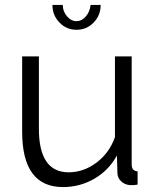

<svg xmlns="http://www.w3.org/2000/svg" viewBox="-20 -750 634 780"><path d="M70 -215V-521H138V-227Q138 -50 259 -50Q319 -50 371.5 -89Q424 -128 447 -193V-521H515V-82Q515 -55 539 -54V0Q527 2 520.5 2Q514 2 507 2Q486 0 471.5 -14Q457 -28 457 -48L455 -118Q421 -57 362.5 -23.5Q304 10 236 10Q70 10 70 -215ZM291 -664Q312 -664 328.5 -683Q345 -702 348 -730H389Q389 -688 360.5 -658.5Q332 -629 291 -629Q250 -629 221.5 -658.5Q193 -688 193 -730H235Q235 -704 252 -684Q269 -664 291 -664Z"/></svg>

Font: Raleway
Style: Regular
Weight: 400
Designer: Matt McInerney, Pablo Impallari, Rodrigo Fuenzalida
Foundry: Matt McInerney, Pablo Impallari, Rodrigo Fuenzalida
Version: Version 4.101;RELEASE